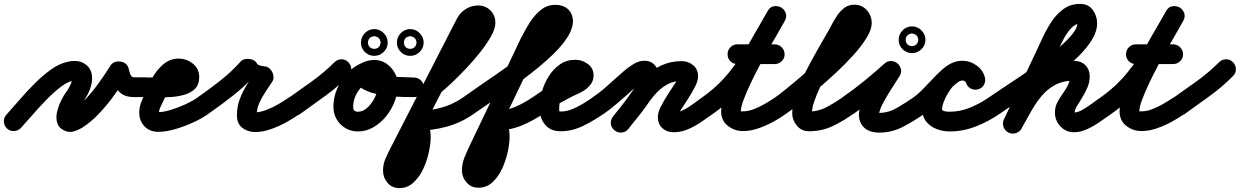

<svg xmlns="http://www.w3.org/2000/svg" viewBox="-61 -618 6348 983"><path d="M-28 -31Q2 -64 38.5 -106.5Q75 -149 116 -190Q157 -231 200 -262Q243 -293 287 -302Q308 -307 330.5 -305.5Q353 -304 372 -292Q399 -274 406.5 -247.5Q414 -221 408 -191.5Q402 -162 388 -135Q374 -108 359 -88Q349 -74 340 -56Q331 -38 329 -20Q329 -21 329 -23Q325 -32 318 -37Q311 -43 304 -43Q297 -43 296 -43Q295 -43 304 -49Q343 -73 380 -113.5Q417 -154 449 -199Q481 -244 505 -283Q513 -295 526.5 -300Q540 -305 553 -303Q567 -302 579 -294Q591 -286 596 -273Q599 -264 601.5 -252Q604 -240 609.5 -231Q615 -222 625 -222Q641 -222 656.5 -222Q672 -222 688 -222Q709 -222 724 -207Q739 -192 739 -171Q739 -150 724 -135.5Q709 -121 688 -121Q672 -121 656.5 -121Q641 -121 625 -121Q585 -121 562 -137.5Q539 -154 525 -181Q511 -208 500 -239Q496 -253 512 -257.5Q528 -262 548 -260Q568 -258 583 -249.5Q598 -241 591 -229Q562 -184 525.5 -133Q489 -82 446.5 -37Q404 8 358 37Q339 48 317.5 54.5Q296 61 274 53Q242 40 233 14.5Q224 -11 230.5 -41.5Q237 -72 251 -101Q265 -130 279 -148Q288 -161 296.5 -177Q305 -193 308 -209Q310 -219 309 -217Q308 -215 313 -210Q315 -209 318 -207Q321 -205 321 -205Q322 -202 317 -203Q312 -204 309 -204Q280 -197 244 -168.5Q208 -140 171 -101.5Q134 -63 101.5 -25.5Q69 12 46 37Q32 52 11 53Q-10 54 -25 40Q-40 26 -41 5Q-42 -16 -28 -31Z M688 -221Q727 -222 770 -221Q813 -220 851 -229Q854 -230 860 -233Q866 -236 864 -233Q861 -230 859.5 -226Q858 -222 858 -223Q858 -224 858.5 -221Q859 -218 860 -217Q861 -214 858.5 -215.5Q856 -217 853 -217Q840 -217 827 -200Q814 -183 810 -173Q800 -153 790.5 -133Q781 -113 771 -92Q766 -82 759.5 -68Q753 -54 753 -42Q753 -34 749.5 -39Q746 -44 750 -44Q777 -44 815.5 -56Q854 -68 890.5 -85Q927 -102 949 -118Q966 -130 986.5 -126.5Q1007 -123 1019 -106Q1031 -89 1027.5 -68.5Q1024 -48 1007 -36Q977 -14 931 7.5Q885 29 836.5 43Q788 57 750 57Q706 57 679 29Q652 1 652 -42Q652 -67 660.5 -90.5Q669 -114 680 -136Q689 -156 699 -176Q709 -196 718 -217Q737 -255 772.5 -286.5Q808 -318 853 -318Q894 -318 926.5 -292Q959 -266 959 -223Q959 -186 939 -165Q919 -144 886.5 -134Q854 -124 817 -121.5Q780 -119 746 -120Q712 -121 688 -121Q667 -120 652.5 -135Q638 -150 638 -171Q637 -192 652 -206.5Q667 -221 688 -221Z M937 -48Q925 -65 928.5 -86Q932 -107 949 -118Q1007 -158 1066.5 -205Q1126 -252 1172 -304Q1180 -312 1192 -315Q1204 -318 1216 -316Q1229 -315 1239.5 -308.5Q1250 -302 1255 -292Q1259 -285 1272.5 -282Q1286 -279 1294 -278Q1306 -278 1316.5 -269.5Q1327 -261 1333 -249Q1339 -237 1339.5 -224Q1340 -211 1333 -200Q1316 -174 1297.5 -146.5Q1279 -119 1266 -89.5Q1253 -60 1253 -27Q1253 -29 1250 -34Q1245 -41 1240 -42Q1235 -43 1246 -43Q1271 -43 1303.5 -55.5Q1336 -68 1366.5 -86Q1397 -104 1417 -118Q1434 -130 1454.5 -126.5Q1475 -123 1487 -106Q1499 -89 1495.5 -68.5Q1492 -48 1475 -36Q1446 -15 1406.5 7Q1367 29 1325 43.5Q1283 58 1246 58Q1207 58 1179.5 36.5Q1152 15 1152 -27Q1152 -71 1166.5 -110Q1181 -149 1203.5 -185Q1226 -221 1249 -256Q1256 -266 1267.5 -255Q1279 -244 1288 -227Q1297 -209 1299 -193Q1301 -177 1288 -178Q1251 -180 1216.5 -196.5Q1182 -213 1165 -248Q1160 -258 1175 -260.5Q1190 -263 1209 -260Q1227 -258 1241 -251.5Q1255 -245 1248 -236Q1197 -180 1133 -129.5Q1069 -79 1007 -36Q990 -24 969 -27.5Q948 -31 937 -48Z M1417 -117Q1477 -159 1538 -203Q1599 -247 1651 -299Q1666 -314 1686.5 -314.5Q1707 -315 1722 -300Q1737 -285 1737.5 -264.5Q1738 -244 1723 -229Q1668 -173 1603.5 -126.5Q1539 -80 1475 -34Q1458 -22 1437.5 -25.5Q1417 -29 1405 -46Q1393 -63 1396.5 -84Q1400 -105 1417 -117Z M1857 -271Q1866 -252 1859 -232Q1852 -212 1833 -204Q1795 -186 1771 -149Q1747 -112 1747 -71Q1747 -46 1771 -46Q1793 -46 1811.5 -60Q1830 -74 1844.5 -95.5Q1859 -117 1867 -140.5Q1875 -164 1875 -183Q1875 -189 1870 -199.5Q1865 -210 1856 -210Q1848 -210 1845.5 -208Q1843 -206 1849 -212Q1851 -214 1853.5 -219Q1856 -224 1855 -221Q1855 -221 1855 -221Q1855 -221 1855 -221Q1855 -221 1855 -221Q1855 -221 1855 -221Q1854 -220 1854.5 -229.5Q1855 -239 1851 -246Q1850 -249 1856 -246.5Q1862 -244 1870 -241Q1878 -238 1882 -237Q1924 -227 1969 -224.5Q2014 -222 2058 -221Q2079 -221 2094 -206.5Q2109 -192 2108 -171Q2108 -150 2093.5 -135Q2079 -120 2058 -121Q2040 -121 2008 -121.5Q1976 -122 1938 -125.5Q1900 -129 1863.5 -137.5Q1827 -146 1799.5 -161Q1772 -176 1760 -199Q1748 -222 1759 -255Q1759 -255 1759 -255Q1759 -255 1759 -255Q1759 -255 1759 -255Q1759 -255 1759 -255Q1770 -286 1798 -298.5Q1826 -311 1856 -311Q1890 -311 1917 -292.5Q1944 -274 1960 -245Q1976 -216 1976 -183Q1976 -143 1960.5 -101Q1945 -59 1917 -24Q1889 11 1851.5 33Q1814 55 1771 55Q1736 55 1707.5 38Q1679 21 1662.5 -7.5Q1646 -36 1646 -71Q1646 -118 1664.5 -162Q1683 -206 1715 -241Q1747 -276 1790 -295Q1809 -304 1828.5 -297Q1848 -290 1857 -271Z M2016 -423Q2009 -416 2007 -405Q2007 -403 2007 -401Q2007 -399 2007 -400Q2007 -401 2007 -399Q2007 -397 2007 -395Q2009 -384 2016 -377Q2023 -370 2034 -368Q2036 -368 2038 -368Q2040 -368 2039 -368Q2038 -368 2040 -368Q2042 -368 2044 -368Q2055 -370 2062 -377Q2069 -384 2071 -395Q2071 -397 2071.5 -399Q2072 -401 2072 -400Q2072 -399 2071.5 -401Q2071 -403 2071 -405Q2069 -416 2062 -423Q2055 -430 2044 -432Q2042 -432 2040 -432.5Q2038 -433 2039 -433Q2040 -433 2038 -432.5Q2036 -432 2034 -432Q2023 -430 2016 -423ZM2039 -469Q2067 -469 2087.5 -448.5Q2108 -428 2108 -400Q2108 -372 2087.5 -352Q2067 -332 2039 -332Q2011 -332 1991 -352Q1971 -372 1971 -400Q1971 -428 1991 -448.5Q2011 -469 2039 -469ZM1832 -423Q1825 -416 1823 -405Q1823 -403 1823 -401Q1823 -399 1823 -400Q1823 -401 1823 -399Q1823 -397 1823 -395Q1825 -384 1832 -377Q1839 -370 1850 -368Q1852 -368 1854 -368Q1856 -368 1855 -368Q1854 -368 1856 -368Q1858 -368 1860 -368Q1871 -370 1878 -377Q1885 -384 1887 -395Q1887 -397 1887.5 -399Q1888 -401 1888 -400Q1888 -399 1887.5 -401Q1887 -403 1887 -405Q1885 -416 1878 -423Q1871 -430 1860 -432Q1858 -432 1856 -432.5Q1854 -433 1855 -433Q1856 -433 1854 -432.5Q1852 -432 1850 -432Q1839 -430 1832 -423ZM1855 -469Q1883 -469 1903.5 -448.5Q1924 -428 1924 -400Q1924 -372 1903.5 -352Q1883 -332 1855 -332Q1827 -332 1807 -352Q1787 -372 1787 -400Q1787 -428 1807 -448.5Q1827 -469 1855 -469Z M2123 -150Q2110 -166 2112 -187Q2114 -208 2131 -221Q2144 -232 2173 -259.5Q2202 -287 2236 -322.5Q2270 -358 2301.5 -394Q2333 -430 2353.5 -459Q2374 -488 2374 -502Q2374 -502 2374 -500.5Q2374 -499 2376 -497Q2379 -490 2386 -489Q2386 -489 2386 -489Q2386 -489 2387 -489Q2375 -489 2369 -478Q2285 -314 2200.5 -149.5Q2116 15 2032 179Q2023 196 2012 216Q2001 236 2001 255Q2001 256 2000 254Q1997 248 1990 245Q1988 244 1986 244Q1985 244 1984 244Q1995 244 2005.5 223Q2016 202 2024.5 173Q2033 144 2038 118.5Q2043 93 2043 84Q2043 71 2040.5 55.5Q2038 40 2030 30Q2023 19 2023.5 5Q2024 -9 2030 -21Q2036 -33 2047 -41.5Q2058 -50 2072 -50Q2135 -50 2195.5 -66Q2256 -82 2308 -118Q2325 -130 2345.5 -126.5Q2366 -123 2378 -106Q2390 -89 2386.5 -68.5Q2383 -48 2366 -36Q2301 10 2226 30.5Q2151 51 2072 51Q2058 51 2060 34.5Q2062 18 2072 1Q2081 -17 2093.5 -28Q2106 -39 2114 -28Q2130 -4 2137 26Q2144 56 2144 84Q2144 117 2134.5 161.5Q2125 206 2105.5 247.5Q2086 289 2055.5 317Q2025 345 1984 345Q1946 345 1923 318Q1900 291 1900 255Q1900 222 1913.5 192Q1927 162 1942 133Q2026 -31 2110.5 -195.5Q2195 -360 2279 -524Q2295 -554 2324 -572Q2353 -590 2387 -590Q2425 -590 2450.5 -564Q2476 -538 2475 -500Q2475 -471 2453 -432Q2431 -393 2397 -350Q2363 -307 2324.5 -266.5Q2286 -226 2251.5 -193.5Q2217 -161 2194 -143Q2178 -129 2157.5 -131.5Q2137 -134 2123 -150Z M2296 -48Q2284 -65 2287.5 -85.5Q2291 -106 2308 -118Q2390 -176 2473.5 -233Q2557 -290 2634 -353Q2665 -378 2695 -406.5Q2725 -435 2748 -468Q2754 -476 2758.5 -483.5Q2763 -491 2767 -500Q2768 -502 2769 -508Q2770 -514 2770 -511Q2773 -505 2778.5 -498.5Q2784 -492 2783 -492Q2772 -492 2759.5 -479Q2747 -466 2735 -447Q2723 -428 2714 -411Q2705 -394 2701 -387Q2701 -387 2701 -387Q2701 -387 2701 -387Q2702 -387 2702 -387Q2702 -387 2702 -387Q2635 -247 2568 -107Q2501 33 2434 173Q2425 190 2415 212Q2405 234 2405 253Q2405 254 2405 252Q2402 246 2395 243Q2393 242 2391 242Q2389 242 2388 242Q2399 242 2409.5 221Q2420 200 2428.5 171.5Q2437 143 2442 117.5Q2447 92 2447 82Q2447 70 2444.5 54Q2442 38 2435 28Q2427 17 2427.5 3Q2428 -11 2434 -23Q2441 -35 2452 -43Q2463 -51 2476 -51Q2530 -51 2575 -70Q2620 -89 2664 -119Q2681 -131 2701.5 -127Q2722 -123 2734 -105Q2746 -88 2742 -67.5Q2738 -47 2720 -35Q2664 3 2605 26.5Q2546 50 2476 50Q2463 50 2465 33.5Q2467 17 2476 -1Q2485 -19 2497.5 -30Q2510 -41 2518 -29Q2534 -6 2541 24Q2548 54 2548 82Q2548 115 2538.5 159.5Q2529 204 2509.5 246Q2490 288 2460 315.5Q2430 343 2388 343Q2351 343 2327.5 316Q2304 289 2304 253Q2304 221 2316.5 189.5Q2329 158 2343 129Q2410 -11 2477 -151Q2544 -291 2610 -431Q2610 -431 2610.5 -431Q2611 -431 2611 -431Q2611 -431 2611 -431Q2611 -431 2611 -431Q2627 -464 2650.5 -501.5Q2674 -539 2706.5 -566Q2739 -593 2781 -593Q2806 -594 2828.5 -583.5Q2851 -573 2863 -550Q2877 -521 2870.5 -489.5Q2864 -458 2843.5 -426.5Q2823 -395 2796 -366Q2769 -337 2742.5 -313.5Q2716 -290 2698 -275Q2619 -210 2534 -152Q2449 -94 2366 -36Q2349 -24 2328.5 -27.5Q2308 -31 2296 -48Z M2651 -48Q2639 -65 2642.5 -85.5Q2646 -106 2663 -118Q2706 -149 2751 -175Q2796 -201 2843 -225Q2853 -229 2863.5 -234Q2874 -239 2882 -246Q2884 -247 2881 -243.5Q2878 -240 2877 -237Q2877 -236 2877 -233.5Q2877 -231 2877 -232Q2877 -232 2877 -230Q2877 -228 2877 -224Q2879 -216 2885 -212Q2887 -210 2887 -210.5Q2887 -211 2885 -211Q2864 -211 2848.5 -194.5Q2833 -178 2822.5 -154Q2812 -130 2807 -106Q2802 -82 2802 -66Q2802 -55 2802 -51Q2802 -47 2810 -47Q2838 -47 2867 -58.5Q2896 -70 2923 -86.5Q2950 -103 2972 -118Q2989 -130 3009.5 -126.5Q3030 -123 3042 -106Q3054 -89 3050.5 -68.5Q3047 -48 3030 -36Q2984 -3 2926.5 25.5Q2869 54 2810 54Q2756 54 2728.5 19Q2701 -16 2701 -66Q2701 -105 2713 -147.5Q2725 -190 2748.5 -227.5Q2772 -265 2806 -288.5Q2840 -312 2885 -312Q2919 -312 2948.5 -290.5Q2978 -269 2978 -232Q2978 -199 2953 -174Q2932 -153 2900.5 -139Q2869 -125 2843 -111Q2811 -94 2780.5 -75Q2750 -56 2721 -36Q2704 -24 2683.5 -27.5Q2663 -31 2651 -48Z M2972 -119Q3004 -140 3033 -165Q3062 -190 3090 -216Q3109 -233 3133 -254Q3157 -275 3184 -291Q3211 -307 3238 -307Q3273 -307 3293.5 -282Q3314 -257 3314 -224Q3314 -195 3296.5 -159Q3279 -123 3253.5 -86Q3228 -49 3201.5 -16Q3175 17 3157 41Q3144 58 3123.5 60.5Q3103 63 3086 50Q3069 37 3066.5 16.5Q3064 -4 3077 -21Q3089 -36 3111 -63.5Q3133 -91 3156.5 -123Q3180 -155 3196.5 -182.5Q3213 -210 3213 -224Q3213 -224 3213 -223Q3216 -213 3228 -208Q3230 -207 3235 -206.5Q3240 -206 3238 -206Q3235 -206 3224.5 -198Q3214 -190 3200.5 -178.5Q3187 -167 3175 -156Q3163 -145 3158 -140Q3127 -113 3095.5 -86Q3064 -59 3030 -35Q3013 -24 2992 -27.5Q2971 -31 2959 -48Q2948 -65 2951.5 -86Q2955 -107 2972 -119ZM3086 49Q3069 36 3066.5 15.5Q3064 -5 3078 -21Q3102 -52 3126 -82.5Q3150 -113 3172 -145Q3203 -189 3241 -225.5Q3279 -262 3326 -283.5Q3373 -305 3429 -305Q3463 -305 3488 -284Q3513 -263 3513 -227Q3513 -204 3497 -173Q3481 -142 3460.5 -110.5Q3440 -79 3424 -54Q3408 -29 3408 -19Q3408 -19 3408 -20Q3408 -22 3407 -23Q3406 -26 3404 -29Q3398 -39 3389 -41Q3388 -42 3388 -42Q3413 -42 3438.5 -55Q3464 -68 3488 -86Q3512 -104 3532 -118Q3549 -130 3569.5 -126.5Q3590 -123 3602 -106Q3614 -89 3610.5 -68.5Q3607 -48 3590 -36Q3561 -15 3528.5 7Q3496 29 3461 44Q3426 59 3388 59Q3353 59 3330 38Q3307 17 3307 -19Q3307 -42 3323 -73.5Q3339 -105 3359.5 -136.5Q3380 -168 3396 -192.5Q3412 -217 3412 -227Q3412 -229 3412 -226Q3412 -223 3412 -222Q3416 -210 3426 -206Q3428 -204 3429 -204Q3391 -204 3359 -187.5Q3327 -171 3301.5 -144Q3276 -117 3256 -87Q3233 -54 3207.5 -22Q3182 10 3156 41Q3143 58 3122.5 60.5Q3102 63 3086 49Z M3532 -118Q3613 -175 3670.5 -246Q3728 -317 3775 -397Q3822 -477 3869 -561Q3881 -583 3901 -586Q3921 -589 3938 -580Q3954 -571 3961.5 -552Q3969 -533 3957 -511Q3946 -492 3925.5 -456.5Q3905 -421 3879.5 -376Q3854 -331 3828 -282.5Q3802 -234 3780.5 -188Q3759 -142 3745.5 -105.5Q3732 -69 3732 -48Q3732 -48 3733.5 -48Q3735 -48 3743 -48Q3770 -48 3799.5 -59.5Q3829 -71 3857 -87.5Q3885 -104 3906 -118Q3923 -130 3943.5 -126.5Q3964 -123 3976 -106Q3988 -89 3984.5 -68.5Q3981 -48 3964 -36Q3934 -14 3897 6Q3860 26 3820.5 39.5Q3781 53 3743 53Q3699 53 3665 26Q3631 -1 3631 -48Q3631 -83 3649.5 -136Q3668 -189 3697.5 -249.5Q3727 -310 3760 -370Q3793 -430 3822.5 -480Q3852 -530 3869 -561Q3881 -583 3901 -586Q3921 -589 3938 -580Q3954 -571 3961.5 -552Q3969 -533 3957 -511Q3906 -420 3855 -334.5Q3804 -249 3740.5 -173Q3677 -97 3590 -36Q3573 -24 3552.5 -27.5Q3532 -31 3520 -48Q3508 -65 3511.5 -85.5Q3515 -106 3532 -118ZM3664 -340Q3664 -361 3678.5 -376Q3693 -391 3714 -391Q3762 -391 3809.5 -391Q3857 -391 3905 -391Q3926 -391 3941 -376Q3956 -361 3956 -340Q3956 -319 3941 -304.5Q3926 -290 3905 -290Q3857 -290 3809.5 -290Q3762 -290 3714 -290Q3693 -290 3678.5 -304.5Q3664 -319 3664 -340Z M3894 -48Q3882 -65 3885.5 -85.5Q3889 -106 3906 -118Q3922 -129 3957 -157Q3992 -185 4036.5 -223Q4081 -261 4127 -302.5Q4173 -344 4212.5 -383Q4252 -422 4276.5 -453Q4301 -484 4301 -499Q4301 -504 4302.5 -500Q4304 -496 4308 -494Q4309 -493 4311 -493Q4313 -493 4312 -493Q4310 -493 4313.5 -493Q4317 -493 4318 -494Q4321 -496 4316.5 -491Q4312 -486 4311 -484Q4296 -462 4283 -438Q4270 -414 4257 -391Q4243 -367 4223 -332.5Q4203 -298 4181 -257.5Q4159 -217 4139.5 -176Q4120 -135 4108 -99.5Q4096 -64 4096 -39Q4096 -40 4093 -43Q4090 -45 4085 -46Q4083 -46 4082 -46.5Q4081 -47 4081 -47Q4129 -47 4171 -69.5Q4213 -92 4251 -118Q4268 -130 4288.5 -126.5Q4309 -123 4321 -106Q4333 -89 4329.5 -68.5Q4326 -48 4309 -36Q4258 1 4202 27.5Q4146 54 4081 54Q4043 54 4019 25.5Q3995 -3 3995 -39Q3995 -80 4013.5 -134Q4032 -188 4060.5 -244.5Q4089 -301 4118.5 -352.5Q4148 -404 4169 -441Q4182 -462 4195.5 -488.5Q4209 -515 4225.5 -539Q4242 -563 4263 -578.5Q4284 -594 4312 -594Q4352 -594 4377 -566Q4402 -538 4402 -499Q4402 -468 4377 -426.5Q4352 -385 4311 -339Q4270 -293 4220.5 -247Q4171 -201 4122 -159.5Q4073 -118 4031 -85.5Q3989 -53 3964 -36Q3947 -24 3926.5 -27.5Q3906 -31 3894 -48Z M4238 -48Q4227 -66 4230.5 -86.5Q4234 -107 4251 -119Q4308 -158 4362.5 -202.5Q4417 -247 4468 -293Q4484 -307 4502.5 -305.5Q4521 -304 4534 -293Q4547 -282 4551.5 -264.5Q4556 -247 4545 -229Q4525 -197 4504.5 -165.5Q4484 -134 4466 -101Q4459 -89 4453 -76.5Q4447 -64 4443 -50Q4440 -42 4438 -34Q4438 -30 4438 -29Q4433 -39 4429.5 -39.5Q4426 -40 4439 -40Q4488 -40 4532 -66Q4576 -92 4614 -118Q4631 -130 4651.5 -126.5Q4672 -123 4684 -106Q4696 -89 4692.5 -68.5Q4689 -48 4672 -36Q4620 1 4562.5 31Q4505 61 4439 61Q4416 61 4394.5 54Q4373 47 4357 29Q4337 5 4336.5 -26.5Q4336 -58 4349.5 -93Q4363 -128 4383.5 -162.5Q4404 -197 4424.5 -228Q4445 -259 4459 -281Q4470 -300 4489.5 -297.5Q4509 -295 4525 -282Q4540 -269 4546 -250.5Q4552 -232 4536 -217Q4482 -169 4425 -122.5Q4368 -76 4309 -35Q4291 -24 4270.5 -27.5Q4250 -31 4238 -48ZM4585 -437Q4578 -430 4576 -419Q4576 -417 4576 -415Q4576 -413 4576 -414Q4576 -415 4576 -413Q4576 -411 4576 -409Q4578 -398 4585 -391Q4592 -384 4603 -382Q4605 -382 4607 -382Q4609 -382 4608 -382Q4607 -382 4609 -382Q4611 -382 4613 -382Q4624 -384 4631 -391Q4638 -398 4640 -409Q4640 -411 4640.5 -413Q4641 -415 4641 -414Q4641 -413 4640.5 -415Q4640 -417 4640 -419Q4638 -430 4631 -437Q4624 -444 4613 -446Q4611 -446 4609 -446.5Q4607 -447 4608 -447Q4609 -447 4607 -446.5Q4605 -446 4603 -446Q4592 -444 4585 -437ZM4608 -483Q4636 -483 4656.5 -462.5Q4677 -442 4677 -414Q4677 -386 4656.5 -366Q4636 -346 4608 -346Q4580 -346 4560 -366Q4540 -386 4540 -414Q4540 -442 4560 -462.5Q4580 -483 4608 -483Z M4614 -118Q4643 -139 4672.5 -170.5Q4702 -202 4732.5 -233Q4763 -264 4796 -285.5Q4829 -307 4867 -307Q4905 -307 4938 -283.5Q4971 -260 4981 -223Q4987 -203 4977 -184.5Q4967 -166 4947 -161Q4927 -155 4908.5 -165Q4890 -175 4885 -195Q4883 -200 4877 -203Q4871 -206 4867 -206Q4854 -206 4836.5 -192Q4819 -178 4801 -158.5Q4783 -139 4767 -120.5Q4751 -102 4742 -93Q4725 -78 4707.5 -63.5Q4690 -49 4672 -36Q4655 -24 4634.5 -27.5Q4614 -31 4602 -48Q4590 -65 4593.5 -85.5Q4597 -106 4614 -118ZM4947 -161Q4927 -155 4908.5 -165Q4890 -175 4885 -195Q4883 -200 4877 -203Q4871 -206 4867 -206Q4849 -206 4830.5 -189Q4812 -172 4796.5 -147.5Q4781 -123 4771.5 -98.5Q4762 -74 4762 -59Q4762 -53 4770.5 -50Q4779 -47 4788 -46.5Q4797 -46 4801 -46Q4854 -46 4905.5 -67Q4957 -88 5000 -118Q5017 -130 5037.5 -126.5Q5058 -123 5070 -106Q5082 -89 5078.5 -68.5Q5075 -48 5058 -36Q5002 3 4936 29Q4870 55 4801 55Q4766 55 4734 42.5Q4702 30 4681.5 5Q4661 -20 4661 -59Q4661 -95 4678 -138Q4695 -181 4724 -219.5Q4753 -258 4789.5 -282.5Q4826 -307 4867 -307Q4905 -307 4938 -283.5Q4971 -260 4981 -223Q4987 -203 4977 -184.5Q4967 -166 4947 -161Z M5000 -118Q5026 -136 5069 -164.5Q5112 -193 5163.5 -227.5Q5215 -262 5266 -299.5Q5317 -337 5360 -374Q5403 -411 5429 -443Q5455 -475 5455 -499Q5455 -500 5454 -503.5Q5453 -507 5454 -506Q5457 -501 5462 -499Q5464 -498 5466 -497Q5468 -497 5469 -497Q5445 -497 5423 -473.5Q5401 -450 5383 -415.5Q5365 -381 5350.5 -347Q5336 -313 5326 -291Q5326 -291 5326 -291Q5326 -291 5326 -291Q5326 -291 5326 -291Q5326 -291 5326 -291Q5287 -209 5248.5 -127Q5210 -45 5171 37Q5162 56 5142 63Q5122 70 5103 61Q5084 52 5077 32Q5070 12 5079 -7Q5118 -89 5157 -171Q5196 -253 5235 -335Q5235 -335 5235 -335Q5235 -335 5235 -335Q5235 -335 5235 -335Q5235 -335 5235 -335Q5253 -372 5273.5 -417.5Q5294 -463 5320.5 -504Q5347 -545 5383.5 -571.5Q5420 -598 5469 -598Q5511 -598 5533.5 -567.5Q5556 -537 5556 -499Q5556 -457 5529 -413.5Q5502 -370 5457.5 -326.5Q5413 -283 5358.5 -241.5Q5304 -200 5248 -162Q5192 -124 5142 -92Q5092 -60 5058 -36Q5041 -24 5020.5 -27.5Q5000 -31 4988 -48Q4976 -65 4979.5 -85.5Q4983 -106 5000 -118ZM5100 59Q5082 49 5076.5 28.5Q5071 8 5081 -10Q5113 -66 5145 -119Q5177 -172 5217 -214Q5257 -256 5310.5 -281Q5364 -306 5439 -306Q5474 -306 5496 -284Q5518 -262 5518 -227Q5518 -198 5506.5 -170.5Q5495 -143 5479.5 -118.5Q5464 -94 5452.5 -74.5Q5441 -55 5441 -42Q5441 -40 5442 -39.5Q5443 -39 5440 -41Q5439 -42 5438 -42Q5457 -42 5483 -57Q5509 -72 5533.5 -90.5Q5558 -109 5572 -118Q5589 -130 5609.5 -126.5Q5630 -123 5642 -106Q5654 -89 5650.5 -68.5Q5647 -48 5630 -36Q5604 -18 5572 4.5Q5540 27 5505.5 43Q5471 59 5438 59Q5396 59 5368 29Q5340 -1 5340 -42Q5340 -69 5351.5 -92Q5363 -115 5378.5 -136.5Q5394 -158 5405.5 -180Q5417 -202 5417 -227Q5417 -227 5417.5 -225Q5418 -223 5419 -220Q5424 -211 5432 -207Q5435 -205 5437 -205Q5439 -205 5439 -205Q5381 -205 5340.5 -183Q5300 -161 5270.5 -125Q5241 -89 5217 -46Q5193 -3 5169 40Q5159 58 5138.5 63.5Q5118 69 5100 59Z M5572 -118Q5653 -175 5710.5 -246Q5768 -317 5815 -397Q5862 -477 5909 -561Q5921 -583 5941 -586Q5961 -589 5978 -580Q5994 -571 6001.5 -552Q6009 -533 5997 -511Q5986 -492 5965.5 -456.5Q5945 -421 5919.5 -376Q5894 -331 5868 -282.5Q5842 -234 5820.5 -188Q5799 -142 5785.5 -105.5Q5772 -69 5772 -48Q5772 -48 5773.5 -48Q5775 -48 5783 -48Q5810 -48 5839.5 -59.5Q5869 -71 5897 -87.5Q5925 -104 5946 -118Q5963 -130 5983.5 -126.5Q6004 -123 6016 -106Q6028 -89 6024.5 -68.5Q6021 -48 6004 -36Q5974 -14 5937 6Q5900 26 5860.5 39.5Q5821 53 5783 53Q5739 53 5705 26Q5671 -1 5671 -48Q5671 -83 5689.5 -136Q5708 -189 5737.5 -249.5Q5767 -310 5800 -370Q5833 -430 5862.5 -480Q5892 -530 5909 -561Q5921 -583 5941 -586Q5961 -589 5978 -580Q5994 -571 6001.5 -552Q6009 -533 5997 -511Q5946 -420 5895 -334.5Q5844 -249 5780.5 -173Q5717 -97 5630 -36Q5613 -24 5592.5 -27.5Q5572 -31 5560 -48Q5548 -65 5551.5 -85.5Q5555 -106 5572 -118ZM5704 -340Q5704 -361 5718.5 -376Q5733 -391 5754 -391Q5802 -391 5849.5 -391Q5897 -391 5945 -391Q5966 -391 5981 -376Q5996 -361 5996 -340Q5996 -319 5981 -304.5Q5966 -290 5945 -290Q5897 -290 5849.5 -290Q5802 -290 5754 -290Q5733 -290 5718.5 -304.5Q5704 -319 5704 -340Z M5946 -117Q6006 -159 6067 -203Q6128 -247 6180 -299Q6195 -314 6215.5 -314.5Q6236 -315 6251 -300Q6266 -285 6266.5 -264.5Q6267 -244 6252 -229Q6197 -173 6132.5 -126.5Q6068 -80 6004 -34Q5987 -22 5966.5 -25.5Q5946 -29 5934 -46Q5922 -63 5925.5 -84Q5929 -105 5946 -117Z"/></svg>

Font: FRB American Cursive Guidelines Arrows Ultra
Style: Bold Italic
Weight: 1000
Italic angle: -25°
Version: Version 2.0;Modular Font Editor K font №1